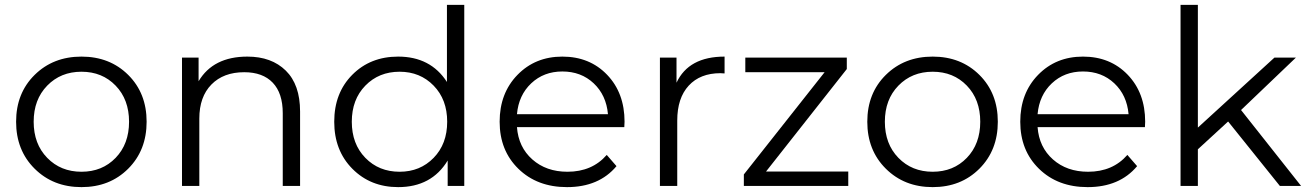

<svg xmlns="http://www.w3.org/2000/svg" viewBox="-20 -762 5361 787"><path d="M505.5 -70.5Q430 5 314 5Q198 5 122 -70.5Q46 -146 46 -263Q46 -380 122 -455Q198 -530 314 -530Q430 -530 505.5 -455Q581 -380 581 -263Q581 -146 505.5 -70.5ZM173.5 -411Q118 -354 118 -263Q118 -172 173.5 -115Q229 -58 314 -58Q399 -58 454 -115Q509 -172 509 -263Q509 -354 454 -411Q399 -468 314 -468Q229 -468 173.5 -411Z M994 -530Q1093 -530 1151.5 -472.5Q1210 -415 1210 -305V0H1139V-298Q1139 -380 1098 -423Q1057 -466 981 -466Q896 -466 846.5 -415.5Q797 -365 797 -276V0H726V-526H794V-429Q854 -530 994 -530Z M1612 5Q1499 5 1424.5 -70Q1350 -145 1350 -263Q1350 -381 1424 -455.5Q1498 -530 1612 -530Q1745 -530 1812 -426V-742H1883V0H1815V-104Q1749 5 1612 5ZM1618 -58Q1702 -58 1757.5 -115Q1813 -172 1813 -263Q1813 -354 1757.5 -411Q1702 -468 1618 -468Q1533 -468 1477.5 -411Q1422 -354 1422 -263Q1422 -172 1477.5 -115Q1533 -58 1618 -58Z M2304 5Q2182 5 2105 -70Q2028 -145 2028 -263Q2028 -380 2101 -455Q2174 -530 2285 -530Q2397 -530 2468.5 -455.5Q2540 -381 2540 -263Q2540 -260 2539.5 -252.5Q2539 -245 2539 -241H2099Q2105 -159 2162 -108.5Q2219 -58 2306 -58Q2407 -58 2467 -127L2507 -81Q2435 5 2304 5ZM2099 -294H2472Q2465 -372 2413.5 -420.5Q2362 -469 2285 -469Q2209 -469 2157.5 -420.5Q2106 -372 2099 -294Z M2685 0V-526H2753V-423Q2803 -530 2950 -530V-461Q2947 -461 2941 -461.5Q2935 -462 2933 -462Q2850 -462 2803 -411Q2756 -360 2756 -268V0Z M3029 0V-47L3360 -466H3035V-526H3451V-479L3120 -59H3457V0Z M3994.5 -70.5Q3919 5 3803 5Q3687 5 3611 -70.5Q3535 -146 3535 -263Q3535 -380 3611 -455Q3687 -530 3803 -530Q3919 -530 3994.5 -455Q4070 -380 4070 -263Q4070 -146 3994.5 -70.5ZM3662.5 -411Q3607 -354 3607 -263Q3607 -172 3662.5 -115Q3718 -58 3803 -58Q3888 -58 3943 -115Q3998 -172 3998 -263Q3998 -354 3943 -411Q3888 -468 3803 -468Q3718 -468 3662.5 -411Z M4438 5Q4316 5 4239 -70Q4162 -145 4162 -263Q4162 -380 4235 -455Q4308 -530 4419 -530Q4531 -530 4602.5 -455.5Q4674 -381 4674 -263Q4674 -260 4673.5 -252.5Q4673 -245 4673 -241H4233Q4239 -159 4296 -108.5Q4353 -58 4440 -58Q4541 -58 4601 -127L4641 -81Q4569 5 4438 5ZM4233 -294H4606Q4599 -372 4547.5 -420.5Q4496 -469 4419 -469Q4343 -469 4291.5 -420.5Q4240 -372 4233 -294Z M4819 0V-742H4890V-239L5204 -526H5292L5067 -311L5313 0H5226L5014 -264L4890 -150V0Z"/></svg>

Font: Belfius21
Style: Regular
Weight: 400
Designer: Montserrat's base design by Julieta Ulanovsky, modified by Coast SPRL for Belfius Bank NV.
Foundry: Montserrat's base design by Julieta Ulanovsky, modified by Coast SPRL for Belfius Bank NV.
Version: Version 2.000;FEAKit 1.0